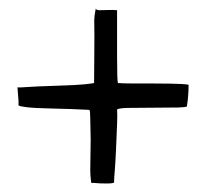

<svg xmlns="http://www.w3.org/2000/svg" viewBox="-20 -544 485 451"><path d="M248 -116V-118Q248 -125 249.5 -142Q251 -159 252.5 -192.5Q254 -226 255 -252Q256 -278 255 -287Q260 -290 280 -290.5Q300 -291 341 -291Q382 -291 399 -291.5Q416 -292 419 -294Q423 -319 423 -345Q412 -347 382.5 -347.5Q353 -348 329 -348Q305 -348 287 -348Q269 -348 257 -349Q255 -354 255 -412.5Q255 -471 255 -490Q255 -509 255 -520Q247 -521 234.5 -520.5Q222 -520 214 -520Q206 -520 205 -524Q204 -519 203.5 -515.5Q203 -512 202 -506Q201 -496 201.5 -483.5Q202 -471 201.5 -415.5Q201 -360 201 -349Q198 -348 179 -346Q160 -344 111 -342.5Q62 -341 43 -339.5Q24 -338 21 -339Q21 -336 22.5 -320Q24 -304 23.5 -300.5Q23 -297 24 -296Q28 -294 44 -292Q60 -290 105 -289Q150 -288 166 -287Q182 -286 188 -286H190Q191 -285 191.5 -279.5Q192 -274 192 -266Q193 -230 193 -215.5Q193 -201 192.5 -178Q192 -155 192 -143.5Q192 -132 194 -117Q194 -115 194.5 -115Q195 -115 195 -114Q197 -115 205 -114Q213 -113 230.5 -113Q248 -113 248 -116Z"/></svg>

Font: Londrina Solid Thin
Style: Regular
Weight: 250
Designer: Marcelo Magalhaes
Foundry: Marcelo Magalhães
Version: Version 1.002